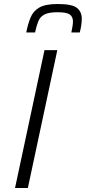

<svg xmlns="http://www.w3.org/2000/svg" viewBox="-20 -938 428 958"><path d="M55 0 202 -688H266L119 0ZM111 -776Q119 -817 132 -849.5Q145 -882 175.5 -900Q206 -918 268 -918Q340 -918 364 -898.5Q388 -879 388 -845Q388 -829 385.5 -812Q383 -795 378 -776H336Q339 -792 341.5 -805.5Q344 -819 344 -831Q344 -854 328.5 -865.5Q313 -877 267 -877Q223 -877 201.5 -865.5Q180 -854 171 -831.5Q162 -809 155 -776Z"/></svg>

Font: Saira Light
Style: Italic
Weight: 300
Italic angle: -12°
Designer: Hector Gatti with collaboration of the Omnibus-Type team
Foundry: Omnibus-Type
Version: Version 1.100; ttfautohint (v1.8.3)